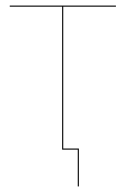

<svg xmlns="http://www.w3.org/2000/svg" viewBox="-20 -537 451 689"><path d="M207 -513V-4H263V132H259V0H203V-513H15V-517H396V-513Z"/></svg>

Font: FiraGO Four
Style: Regular
Weight: 100
Designer: bBox Type
Foundry: bBox Type GmbH
Version: Version 1.001